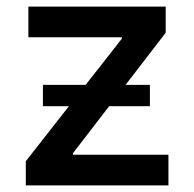

<svg xmlns="http://www.w3.org/2000/svg" viewBox="-20 -561 588 581"><path d="M58.1 0V-73.2L348.6 -443.8V-448.2H65.9V-541H481.4V-461.9L200.7 -97.2V-92.8H489.7V0ZM109.9 -239.7V-304.2H433.6V-239.7Z"/></svg>

Font: Inter 17pt Medium
Style: Regular
Weight: 500
Version: Version 4.001;git-66647c0bb